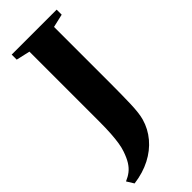

<svg xmlns="http://www.w3.org/2000/svg" viewBox="-324 -780 1010 1010"><g transform="rotate(-45 181.5 -275.0)"><path d="M-25 154Q-1 144 17.8 129.5Q36.5 115 51 91.8Q65.5 68.5 77.5 33Q84.5 13 89 -14.5Q93.5 -42 96 -80.2Q98.5 -118.5 98.5 -171V-688L21.5 -705.5V-743H356V-705.5L282 -688.5V-275Q282 -180.5 279.8 -115Q277.5 -49.5 267.5 -14.5Q252 40.5 215.2 84.2Q178.5 128 123.8 156.2Q69 184.5 -0.5 193.5Z"/></g></svg>

Font: Merriweather 96pt Black
Style: Regular
Weight: 900
Version: Version 2.100